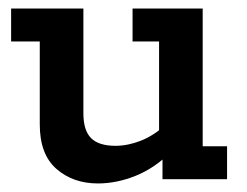

<svg xmlns="http://www.w3.org/2000/svg" viewBox="-20 -419 577 449"><path d="M209 10Q151 10 112 -24Q73 -58 73 -128V-322H6V-399H175V-154Q175 -114 193 -96Q211 -78 250 -78Q279 -78 309.5 -90Q340 -102 371 -130L352 -97V-322H290V-399H454V-77H511V0H360V-61L380 -64Q342 -26 297.5 -8Q253 10 209 10Z"/></svg>

Font: Rokkitt SemiBold
Style: Regular
Weight: 600
Designer: Vernon Adams
Foundry: Vernon Adams
Version: Version 3.103